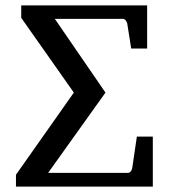

<svg xmlns="http://www.w3.org/2000/svg" viewBox="-20 -691 625 711"><path d="M39.1 0V-43.9L253.4 -348.1L58.6 -625V-670.9H524.9V-511.2H465.8L451.2 -604Q449.2 -610.8 445.1 -616Q440.9 -621.1 434.1 -621.1H183.1L370.6 -348.1L158.2 -50.8H453.1Q460 -50.8 464.1 -56.2Q468.3 -61.5 469.7 -68.8L486.8 -185.1H545.9V0Z"/></svg>

Font: Charis SIL Afr
Style: Regular
Weight: 400
Foundry: SIL International
Version: Version 5.000